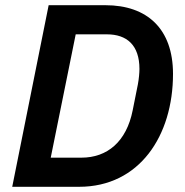

<svg xmlns="http://www.w3.org/2000/svg" viewBox="-20 -718 713 738"><path d="M27 0H284C516 0 645 -196 645 -434C645 -607 546 -698 385 -698H167ZM175 -112 271 -586H391C467 -586 516 -545 516 -453C516 -439 514 -415 510 -394L490 -294C466 -173 392 -112 293 -112Z"/></svg>

Font: Braiins Sans SemiBold
Style: Italic
Weight: 600
Italic angle: -11.31°
Designer: Mike Abbink, Paul van der Laan, Pieter van Rosmalen, Jiri Chlebus, Lubos Buracinsky
Foundry: Bold Monday, Sudetype
Version: Version 1.000;hotconv 1.0.109;makeotfexe 2.5.65596